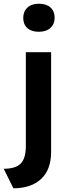

<svg xmlns="http://www.w3.org/2000/svg" viewBox="-55 -809 369 1033"><path d="M154 -638Q114 -638 92 -658Q70 -678 70 -713Q70 -747 92.5 -768Q115 -789 154 -789Q194 -789 216.5 -769Q239 -749 239 -713Q239 -680 216.5 -659Q194 -638 154 -638ZM17 204 -35 99Q29 99 56.5 71Q84 43 84 -24V-528H220V8Q220 104 166 154Q112 204 17 204Z"/></svg>

Font: Lexend SemiBold
Style: Regular
Weight: 600
Designer: Bonnie Shaver-Troup, Thomas Jockin
Foundry: Lexend
Version: Version 1.005; ttfautohint (v1.8.3)